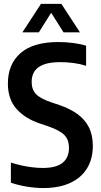

<svg xmlns="http://www.w3.org/2000/svg" viewBox="-20 -968 523 998"><path d="M204.5 9.5Q165.5 9.5 120.2 2.2Q75 -5 36.5 -18.5V-123Q63.5 -114.5 91.2 -108.2Q119 -102 147.2 -98.5Q175.5 -95 203 -95Q272.5 -95 305.5 -122Q338.5 -149 338.5 -199Q338.5 -241.5 314.8 -266Q291 -290.5 229 -312L184.5 -327Q110.5 -352 65.8 -402Q21 -452 21 -534Q21 -634.5 86.8 -692Q152.5 -749.5 283.5 -749.5Q322.5 -749.5 360.8 -744.5Q399 -739.5 427.5 -730.5V-626Q396.5 -636 362.5 -640.5Q328.5 -645 294 -645Q239.5 -645 206.8 -632.5Q174 -620 159.2 -597Q144.5 -574 144.5 -543Q144.5 -503 166.5 -479.5Q188.5 -456 245.5 -436.5L290 -421.5Q344 -403 382.5 -375.2Q421 -347.5 441.8 -306.8Q462.5 -266 462.5 -210Q462.5 -141.5 432 -92.2Q401.5 -43 344 -16.8Q286.5 9.5 204.5 9.5ZM96.5 -800 193 -948H299L395.5 -800H310L238 -914.5H254L182 -800Z"/></svg>

Font: Encode Sans SC Condensed SemiBold
Style: Regular
Weight: 600
Width: 3
Designer: Multiple Designers
Foundry: Impallari Type
Version: Version 3.002